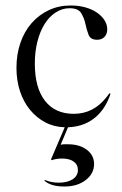

<svg xmlns="http://www.w3.org/2000/svg" viewBox="-20 -454 446 700"><path d="M144 202Q166 212 194 212Q226 212 245 199.5Q264 187 264 166Q264 146 248.5 135Q233 124 207 124Q184 124 169 130L166 127L216 10Q177 9 145 -8Q113 -25 89.5 -53.5Q66 -82 53 -121Q40 -160 40 -207Q40 -256 54.5 -298Q69 -340 95.5 -370Q122 -400 158 -417Q194 -434 238 -434Q266 -434 290 -427.5Q314 -421 332 -409Q350 -397 360.5 -381Q371 -365 371 -347Q371 -330 361 -319.5Q351 -309 334 -309Q310 -309 303 -327Q296 -345 291.5 -366.5Q287 -388 276 -406Q265 -424 234 -424Q207 -424 183.5 -409Q160 -394 143 -367Q126 -340 116.5 -303Q107 -266 107 -222Q107 -134 144 -86.5Q181 -39 249 -39Q322 -39 370 -102L379 -114L383 -112L379 -101Q359 -49 320.5 -20.5Q282 8 228 10L201 74Q208 72 213 72Q218 72 228 72Q270 72 296.5 92Q323 112 323 144Q323 179 292.5 202.5Q262 226 215 226Q166 226 142 205Z"/></svg>

Font: Libre Caslon Display
Style: Regular
Weight: 400
Designer: Pablo Impallari, Rodrigo Fuenzalida
Foundry: Pablo Impallari, Rodrigo Fuenzalida
Version: Version 1.002; ttfautohint (v1.5)